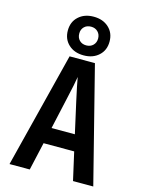

<svg xmlns="http://www.w3.org/2000/svg" viewBox="-144 -1087 887 1172"><g transform="rotate(15 299.5 -501.0)"><path d="M299.3 -757.8Q240.2 -757.8 204.1 -791.5Q167.5 -825.2 167.5 -879.9Q167.5 -935.1 204.1 -968.3Q240.7 -1002 299.3 -1002Q357.9 -1002 394.5 -968.3Q431.2 -934.6 431.2 -879.9Q431.2 -824.7 394.5 -791.5Q357.9 -757.8 299.3 -757.8ZM299.3 -820.8Q325.7 -820.8 342.3 -837.4Q358.9 -854 358.9 -879.9Q358.9 -905.8 342.3 -922.4Q325.7 -939 299.3 -939Q272.5 -939 255.9 -922.4Q239.3 -905.8 239.7 -879.9Q239.7 -854 255.9 -837.4Q272.5 -820.8 299.3 -820.8ZM34.7 0 218.8 -730H378.9L564 0H436L396 -176.8H202.6L162.6 0ZM225.6 -278.8H373L329.1 -475.1Q317.9 -523.9 310.1 -563.5Q302.2 -603 299.3 -621.1Q296.4 -603 288.6 -563.5Q280.8 -523.9 269.5 -476.1Z"/></g></svg>

Font: UDEV Gothic 35
Style: Bold
Weight: 700
Version: v2.1.0; ttfautohint (v1.8.4.7-5d5b-dirty) -l 6 -r 45 -G 200 